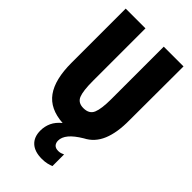

<svg xmlns="http://www.w3.org/2000/svg" viewBox="-288 -790 1106 1106"><g transform="rotate(45 265.0 -237.0)"><path d="M300 240Q242 240 210.5 211.5Q179 183 179 130Q179 96 193 65.5Q207 35 239 9Q130 2 80 -67.5Q30 -137 30 -272V-714H191V-286Q191 -205 205 -170.5Q219 -136 263 -136Q310 -136 325 -171.5Q340 -207 340 -287V-714H501L500 -275Q501 -175 474 -110Q447 -45 388 -15Q338 15 315 43Q292 71 292 99Q292 118 302.5 129.5Q313 141 335 141Q346 141 355.5 138Q365 135 373 131V226Q361 231 343 235.5Q325 240 300 240Z"/></g></svg>

Font: Noto Sans Mono Condensed Black
Style: Regular
Weight: 900
Width: 3
Designer: Monotype Design Team
Foundry: Monotype Imaging Inc.
Version: Version 2.014